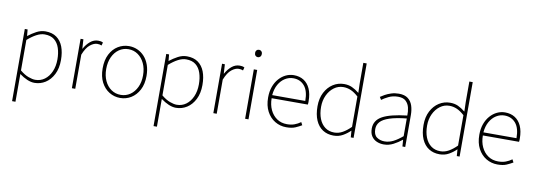

<svg xmlns="http://www.w3.org/2000/svg" viewBox="-72 -1284 5611 2017"><g transform="rotate(10 2734.0 -275.5)"><path d="M105 243V-527H135L141 -459H143Q182 -490 228.5 -515Q275 -540 324 -540Q396 -540 443 -506.5Q490 -473 513 -413Q536 -353 536 -271Q536 -182 503.5 -118Q471 -54 418 -20.5Q365 13 302 13Q265 13 224 -4.5Q183 -22 141 -53V46V243ZM305 -20Q361 -20 404.5 -52Q448 -84 473 -141Q498 -198 498 -271Q498 -338 480.5 -391.5Q463 -445 424.5 -476Q386 -507 321 -507Q281 -507 236 -483.5Q191 -460 141 -416V-91Q188 -52 231 -36Q274 -20 305 -20Z M700 0V-527H730L736 -428H738Q764 -476 802 -508Q840 -540 887 -540Q901 -540 913 -538Q925 -536 938 -529L929 -496Q916 -501 907 -503Q898 -505 882 -505Q847 -505 807 -473.5Q767 -442 736 -364V0Z M1216 13Q1153 13 1099.5 -19.5Q1046 -52 1014 -113.5Q982 -175 982 -262Q982 -351 1014 -413Q1046 -475 1099.5 -507.5Q1153 -540 1216 -540Q1263 -540 1305.5 -521.5Q1348 -503 1380.5 -467.5Q1413 -432 1431.5 -380Q1450 -328 1450 -262Q1450 -175 1417.5 -113.5Q1385 -52 1332 -19.5Q1279 13 1216 13ZM1216 -20Q1272 -20 1316.5 -50.5Q1361 -81 1387 -135.5Q1413 -190 1413 -262Q1413 -335 1387 -390Q1361 -445 1316.5 -476Q1272 -507 1216 -507Q1160 -507 1115.5 -476Q1071 -445 1045.5 -390Q1020 -335 1020 -262Q1020 -190 1045.5 -135.5Q1071 -81 1115.5 -50.5Q1160 -20 1216 -20Z M1614 243V-527H1644L1650 -459H1652Q1691 -490 1737.5 -515Q1784 -540 1833 -540Q1905 -540 1952 -506.5Q1999 -473 2022 -413Q2045 -353 2045 -271Q2045 -182 2012.5 -118Q1980 -54 1927 -20.5Q1874 13 1811 13Q1774 13 1733 -4.5Q1692 -22 1650 -53V46V243ZM1814 -20Q1870 -20 1913.5 -52Q1957 -84 1982 -141Q2007 -198 2007 -271Q2007 -338 1989.5 -391.5Q1972 -445 1933.5 -476Q1895 -507 1830 -507Q1790 -507 1745 -483.5Q1700 -460 1650 -416V-91Q1697 -52 1740 -36Q1783 -20 1814 -20Z M2209 0V-527H2239L2245 -428H2247Q2273 -476 2311 -508Q2349 -540 2396 -540Q2410 -540 2422 -538Q2434 -536 2447 -529L2438 -496Q2425 -501 2416 -503Q2407 -505 2391 -505Q2356 -505 2316 -473.5Q2276 -442 2245 -364V0Z M2548 0V-527H2584V0ZM2567 -660Q2551 -660 2541 -671Q2531 -682 2531 -701Q2531 -718 2541 -728.5Q2551 -739 2567 -739Q2582 -739 2592.5 -728.5Q2603 -718 2603 -701Q2603 -682 2592.5 -671Q2582 -660 2567 -660Z M2988 13Q2922 13 2867 -20Q2812 -53 2779.5 -114.5Q2747 -176 2747 -262Q2747 -327 2765.5 -378Q2784 -429 2816.5 -465.5Q2849 -502 2889.5 -521Q2930 -540 2974 -540Q3035 -540 3079.5 -512Q3124 -484 3148.5 -429.5Q3173 -375 3173 -297Q3173 -289 3173 -280.5Q3173 -272 3171 -261H2785Q2785 -192 2810.5 -137.5Q2836 -83 2882 -51.5Q2928 -20 2990 -20Q3035 -20 3070 -33Q3105 -46 3135 -68L3151 -37Q3121 -19 3084 -3Q3047 13 2988 13ZM2785 -294H3138Q3138 -401 3093 -454Q3048 -507 2974 -507Q2927 -507 2886 -481.5Q2845 -456 2818 -408.5Q2791 -361 2785 -294Z M3492 13Q3426 13 3377 -18.5Q3328 -50 3301 -111.5Q3274 -173 3274 -262Q3274 -347 3306.5 -409.5Q3339 -472 3392.5 -506Q3446 -540 3510 -540Q3558 -540 3595 -523Q3632 -506 3672 -474L3669 -573V-794H3705V0H3675L3670 -70H3668Q3635 -37 3591 -12Q3547 13 3492 13ZM3495 -20Q3541 -20 3583.5 -44Q3626 -68 3669 -111V-435Q3626 -474 3587.5 -490.5Q3549 -507 3508 -507Q3453 -507 3408.5 -474Q3364 -441 3338 -385.5Q3312 -330 3312 -262Q3312 -190 3333.5 -135.5Q3355 -81 3396 -50.5Q3437 -20 3495 -20Z M4028 13Q3987 13 3952.5 -2Q3918 -17 3897 -48.5Q3876 -80 3876 -130Q3876 -218 3959 -263.5Q4042 -309 4220 -329Q4222 -372 4212.5 -412.5Q4203 -453 4175 -480Q4147 -507 4092 -507Q4036 -507 3991 -485Q3946 -463 3920 -443L3902 -472Q3919 -484 3947.5 -500Q3976 -516 4013.5 -528Q4051 -540 4094 -540Q4156 -540 4191.5 -512.5Q4227 -485 4241.5 -440Q4256 -395 4256 -341V0H4226L4221 -70H4218Q4178 -37 4129.5 -12Q4081 13 4028 13ZM4031 -20Q4078 -20 4123 -42.5Q4168 -65 4220 -109V-298Q4106 -286 4038.5 -263.5Q3971 -241 3942 -208.5Q3913 -176 3913 -131Q3913 -70 3948 -45Q3983 -20 4031 -20Z M4623 13Q4557 13 4508 -18.5Q4459 -50 4432 -111.5Q4405 -173 4405 -262Q4405 -347 4437.5 -409.5Q4470 -472 4523.5 -506Q4577 -540 4641 -540Q4689 -540 4726 -523Q4763 -506 4803 -474L4800 -573V-794H4836V0H4806L4801 -70H4799Q4766 -37 4722 -12Q4678 13 4623 13ZM4626 -20Q4672 -20 4714.5 -44Q4757 -68 4800 -111V-435Q4757 -474 4718.5 -490.5Q4680 -507 4639 -507Q4584 -507 4539.5 -474Q4495 -441 4469 -385.5Q4443 -330 4443 -262Q4443 -190 4464.5 -135.5Q4486 -81 4527 -50.5Q4568 -20 4626 -20Z M5241 13Q5175 13 5120 -20Q5065 -53 5032.5 -114.5Q5000 -176 5000 -262Q5000 -327 5018.5 -378Q5037 -429 5069.5 -465.5Q5102 -502 5142.5 -521Q5183 -540 5227 -540Q5288 -540 5332.5 -512Q5377 -484 5401.5 -429.5Q5426 -375 5426 -297Q5426 -289 5426 -280.5Q5426 -272 5424 -261H5038Q5038 -192 5063.5 -137.5Q5089 -83 5135 -51.5Q5181 -20 5243 -20Q5288 -20 5323 -33Q5358 -46 5388 -68L5404 -37Q5374 -19 5337 -3Q5300 13 5241 13ZM5038 -294H5391Q5391 -401 5346 -454Q5301 -507 5227 -507Q5180 -507 5139 -481.5Q5098 -456 5071 -408.5Q5044 -361 5038 -294Z"/></g></svg>

Font: Noto Sans SC Thin
Style: Regular
Weight: 100
Designer: Ryoko NISHIZUKA 西塚涼子 (kana, bopomofo & ideographs); Paul D. Hunt (Latin, Greek & Cyrillic); Sandoll Communications 산돌커뮤니
Foundry: Adobe
Version: Version 2.004-H2;hotconv 1.0.118;makeotfexe 2.5.65603